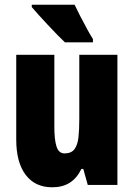

<svg xmlns="http://www.w3.org/2000/svg" viewBox="-20 -786 569 816"><path d="M479 -553V0H353L334 -68H326Q307 -29 276.5 -9.5Q246 10 202 10Q129 10 89 -43Q49 -96 49 -193V-553H211V-246Q211 -191 220.5 -162.5Q230 -134 254 -134Q283 -134 296.5 -152Q310 -170 313.5 -203Q317 -236 317 -280V-553ZM297 -766Q306 -747 321 -717.5Q336 -688 351 -661Q366 -634 375 -620V-606H256Q244 -617 224.5 -637Q205 -657 183.5 -680Q162 -703 143.5 -723.5Q125 -744 115 -756V-766Z"/></svg>

Font: Noto Sans Tamil ExtraCondensed Black
Style: Regular
Weight: 900
Width: 2
Designer: Jelle Bosma - Monotype Design Team
Foundry: Monotype Imaging Inc.
Version: Version 2.004; ttfautohint (v1.8.4.7-5d5b)